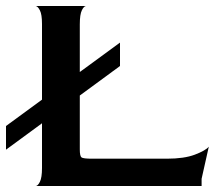

<svg xmlns="http://www.w3.org/2000/svg" viewBox="-62 -620 726 640"><path d="M57 0Q64 0 71 -14Q78 -28 78 -60V-540Q78 -572 71 -585.5Q64 -599 57 -600H225Q218 -600 211 -586Q204 -572 204 -539V-122Q204 -100 209.5 -95.5Q215 -91 245 -91H494Q552 -91 587.5 -104.5Q623 -118 634 -131L610 -24V0ZM-42 -121V-200L338 -478V-400Z"/></svg>

Font: Red Rose Medium
Style: Regular
Weight: 500
Designer: Jaikishan Patel
Version: Version 2.000